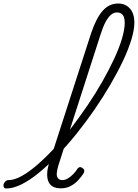

<svg xmlns="http://www.w3.org/2000/svg" viewBox="-183 -1059 787 1096"><path d="M-147 17Q-157 17 -161 9.5Q-165 2 -162.5 -7Q-160 -16 -152.5 -23.5Q-145 -31 -133 -31Q-101 -31 -59.5 -54Q-18 -77 29 -117.5Q76 -158 125.5 -211.5Q175 -265 223.5 -328.5Q272 -392 317.5 -459Q363 -526 401 -593Q439 -660 468 -722Q497 -784 513 -837.5Q529 -891 529 -930Q529 -941 537 -947Q545 -953 556.5 -953Q568 -953 576 -947Q584 -941 584 -930Q584 -889 567 -833Q550 -777 519 -711.5Q488 -646 446.5 -575Q405 -504 356.5 -433.5Q308 -363 255 -297Q202 -231 147.5 -174Q93 -117 40 -73.5Q-13 -30 -60.5 -6.5Q-108 17 -147 17ZM165 16Q136 16 118.5 6Q101 -4 93 -23.5Q85 -43 86.5 -71Q88 -99 99 -133L337 -869Q367 -958 404 -998.5Q441 -1039 491 -1039Q520 -1039 541 -1025.5Q562 -1012 573 -988Q584 -964 584 -930Q584 -918 576 -911.5Q568 -905 556.5 -905Q545 -905 537 -911.5Q529 -918 529 -930Q529 -949 524 -962Q519 -975 509 -981.5Q499 -988 484 -988Q467 -988 450.5 -974.5Q434 -961 419 -932.5Q404 -904 389 -856L150 -114Q142 -87 141 -69Q140 -51 148.5 -41Q157 -31 172 -31Q189 -31 204.5 -40.5Q220 -50 234.5 -64.5Q249 -79 258 -94Q262 -101 269 -104Q276 -107 286 -101Q297 -94 298 -87Q299 -80 295 -71Q283 -52 264.5 -31.5Q246 -11 221 2.5Q196 16 165 16Z"/></svg>

Font: Playwrite CO ExtraLight
Style: Regular
Weight: 250
Version: Version 1.002